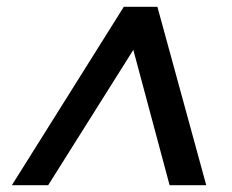

<svg xmlns="http://www.w3.org/2000/svg" viewBox="-20 -720 683 566"><path d="M15 -174 345 -700H444L588 -174H480L373 -573L122 -174Z"/></svg>

Font: Ultramarine Medium
Style: Italic
Weight: 500
Italic angle: -10°
Designer: Colophon Foundry, Jonny Pinhorn
Foundry: Colophon Foundry
Version: Version 1.200; ttfautohint (v1.8.3)